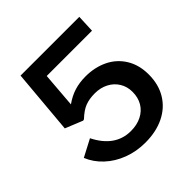

<svg xmlns="http://www.w3.org/2000/svg" viewBox="-196 -896 1063 1063"><g transform="rotate(-45 336.0 -364.0)"><path d="M580.5 -740 576 -636H221.5L205 -430Q243.5 -457.5 283.5 -470Q323.5 -482.5 372 -482.5Q443.5 -482.5 501.5 -454.5Q559.5 -426.5 593.2 -372Q627 -317.5 627 -242Q627 -165 592.5 -107.8Q558 -50.5 494.8 -19.5Q431.5 11.5 347 11.5Q277.5 11.5 216.8 -11.5Q156 -34.5 111.8 -75.8Q67.5 -117 46 -170L147 -223Q213.5 -90.5 336 -90.5Q383.5 -90.5 419.8 -108.8Q456 -127 475.8 -160.2Q495.5 -193.5 495.5 -238Q495.5 -279 475.5 -311.5Q455.5 -344 420.5 -362Q385.5 -380 342 -380Q299 -380 267 -368Q235 -356 198 -321Q192 -318.5 190.5 -318.5Q188 -318.5 182 -321.5L87 -360L120.5 -740Z"/></g></svg>

Font: 1883 Sans SemiBold
Style: Regular
Weight: 600
Designer: 1883 Sans project is a fork of Public Sans.
Version: Version 1.009